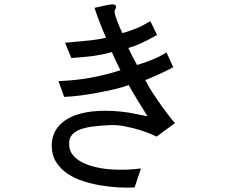

<svg xmlns="http://www.w3.org/2000/svg" viewBox="-20 -757 1040 880"><path d="M774 -449Q731 -426 695 -410.5Q659 -395 646 -390Q659 -363 680 -331Q701 -299 721.5 -270.5Q742 -242 759 -220.5Q776 -199 782 -193L698 -131Q695 -132 674 -141.5Q653 -151 621 -161Q589 -171 550 -178.5Q511 -186 473 -183Q437 -181 405 -177Q373 -173 348.5 -164Q324 -155 310 -139Q296 -123 297 -95Q297 -67 314 -46.5Q331 -26 357.5 -12.5Q384 1 418.5 9Q453 17 489.5 19.5Q526 22 561.5 20.5Q597 19 626 15L597 102Q566 104 526 102Q486 100 443.5 93Q401 86 360.5 73Q320 60 288 38Q256 16 236.5 -15.5Q217 -47 217 -90Q218 -140 245 -174Q272 -208 319 -226.5Q366 -245 430.5 -248.5Q495 -252 570 -241L656 -224Q646 -240 634.5 -259Q623 -278 611 -297Q599 -316 588.5 -334.5Q578 -353 570 -367Q542 -357 504 -348Q466 -339 425.5 -331.5Q385 -324 345.5 -319Q306 -314 274 -313L248 -385Q287 -387 322.5 -390.5Q358 -394 391.5 -400Q425 -406 459.5 -414.5Q494 -423 532 -435Q519 -460 511 -477.5Q503 -495 493 -518Q470 -512 450.5 -508Q431 -504 410.5 -501Q390 -498 365.5 -496Q341 -494 307 -491L278 -561Q318 -565 347.5 -567.5Q377 -570 399 -572.5Q421 -575 437 -578Q453 -581 466 -584Q456 -606 449.5 -622.5Q443 -639 437.5 -653.5Q432 -668 426 -683.5Q420 -699 413 -721Q448 -729 467 -733Q486 -737 495 -737Q512 -737 512 -726Q512 -721 505 -706Q505 -698 508.5 -686Q512 -674 517 -660.5Q522 -647 528.5 -632.5Q535 -618 541 -605Q561 -611 575.5 -616Q590 -621 604 -626.5Q618 -632 633 -640Q648 -648 669 -660L700 -597Q656 -572 626.5 -558.5Q597 -545 568 -537Q575 -523 579 -514.5Q583 -506 587 -498.5Q591 -491 595.5 -482.5Q600 -474 608 -459Q653 -473 684 -486Q715 -499 743 -517Z"/></svg>

Font: D2Coding ligature
Style: Regular
Weight: 400
Monospace: yes
Designer: Yong-Rak Park; Jeong-Hwan Yoon; Sang-Min Lee;
Foundry: NHN Corporation
Version: Version 1.3.2; Build 20180524